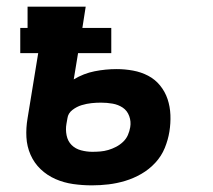

<svg xmlns="http://www.w3.org/2000/svg" viewBox="-20 -550 640 578"><path d="M256 8Q228 8 200 4Q172 0 147 -11Q122 -22 102.5 -40.5Q83 -59 72 -84Q61 -109 59.5 -137Q58 -165 63 -194L95 -390H41V-466H63V-530H238L228 -466H315V-390H215L202 -311Q232 -329 265 -335.5Q298 -342 331 -342Q356 -342 380.5 -337.5Q405 -333 426 -322Q447 -311 462 -292.5Q477 -274 484.5 -251.5Q492 -229 493 -204Q494 -179 490 -154Q486 -129 476 -104.5Q466 -80 447.5 -60Q429 -40 405.5 -26.5Q382 -13 357 -5.5Q332 2 307 5Q282 8 257 8ZM258 -93Q270 -93 282 -94Q294 -95 306 -98.5Q318 -102 329.5 -108Q341 -114 350.5 -123Q360 -132 365 -143.5Q370 -155 372 -167Q375 -184 369 -200.5Q363 -217 349.5 -226Q336 -235 319 -238Q302 -241 284 -241Q270 -241 255.5 -239.5Q241 -238 226 -233.5Q211 -229 198 -219Q185 -209 183 -194L180 -177Q177 -160 180.5 -142.5Q184 -125 195.5 -113.5Q207 -102 224 -97.5Q241 -93 258 -93Z"/></svg>

Font: Iosevka Curly Slab Extended
Style: Bold Italic
Weight: 700
Width: 7
Italic angle: -9°
Monospace: yes
Designer: Belleve Invis
Foundry: Belleve Invis
Version: Version 11.0.0; ttfautohint (v1.8.3)